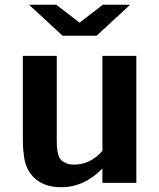

<svg xmlns="http://www.w3.org/2000/svg" viewBox="-20 -763 663 801"><path d="M216.8 -180.2Q216.8 -161.1 217.5 -149.9Q218.3 -138.7 221.9 -122.6Q225.6 -106.4 232.9 -97.9Q240.2 -89.4 254.4 -82.8Q268.6 -76.2 289.1 -76.2Q356 -76.2 407.2 -133.3V-529.8H548.8V0H407.2V-60.1Q331.5 18.1 234.9 18.1Q159.2 18.1 117.2 -26.9Q102.1 -43.5 93 -63.2Q84 -83 80.3 -109.4Q76.7 -135.7 75.9 -153.6Q75.2 -171.4 75.2 -204.1V-529.8H216.8ZM312 -668.5 409.2 -743.2H522.9L382.8 -613.8H241.2L101.1 -743.2H214.8Z"/></svg>

Font: Aurulent Sans
Style: Bold
Weight: 700
Version: Version 2007.05.04